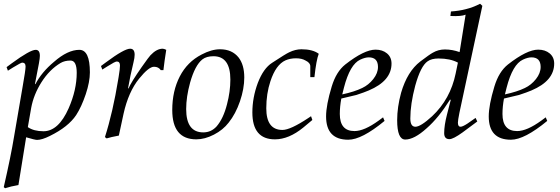

<svg xmlns="http://www.w3.org/2000/svg" viewBox="-27 -727 2979 1021"><path d="M451 -342Q451 -292 429 -226Q406 -158 378 -115Q336 -52 238 -4Q196 17 170 17Q159 17 112 3L71 257Q30 264 0 274L-7 268Q31 103 48 -2L93 -264Q109 -354 109 -373Q109 -394 91 -394Q85 -394 42 -368L15 -351L8 -370L35 -390Q133 -462 163 -462Q185 -462 185 -430Q185 -418 180 -390L159 -281L161 -279Q194 -343 260 -398Q333 -462 395 -462Q451 -462 451 -342ZM381 -340Q381 -405 348 -405Q317 -405 295 -392Q236 -357 193 -289Q152 -224 139 -154L121 -51Q153 -29 204 -29Q284 -29 338 -151Q381 -249 381 -340Z M857 -462Q847 -399 842 -354H828Q816 -372 792 -372Q764 -372 713 -309Q656 -239 630 -122L605 -6Q562 2 540 9L531 2Q573 -129 602 -307L604 -319Q611 -361 611 -379Q611 -400 594 -400Q585 -400 544 -374L517 -357L510 -376L537 -396Q634 -468 665 -468Q689 -468 689 -436Q689 -420 683 -396Q665 -322 654 -258L656 -256Q671 -291 727 -371Q765 -425 773 -433Q806 -468 838 -468Q845 -468 857 -462Z M1272 -315Q1272 -255 1249 -188Q1226 -121 1189 -75Q1159 -36 1110.5 -11Q1062 14 1017 14Q889 14 889 -142Q889 -243 929 -320.5Q969 -398 1045 -437Q1098 -465 1143 -465Q1207 -465 1242 -421Q1272 -382 1272 -315ZM1198 -304Q1198 -428 1108 -428Q1071 -428 1049 -411Q1010 -380 984 -288Q963 -212 963 -147Q963 -23 1054 -23Q1096 -23 1125 -55Q1161 -97 1180 -172Q1198 -240 1198 -304Z M1668 -441Q1655 -408 1645 -317H1623V-375Q1623 -393 1598 -405Q1578 -417 1547 -417Q1516 -417 1491 -406Q1440 -383 1411 -295Q1389 -229 1389 -151Q1389 -36 1475 -36Q1517 -36 1612 -99L1627 -109L1634 -89L1586 -49Q1509 14 1435 14Q1315 14 1315 -129Q1315 -208 1344 -286Q1374 -364 1420 -393Q1493 -441 1511 -449Q1544 -465 1576 -465Q1636 -465 1668 -441Z M2055 -389Q2055 -297 1934 -246Q1911 -236 1868 -222L1788 -203Q1780 -160 1780 -121Q1780 -30 1858 -30Q1910 -30 1987 -86L2010 -103L2018 -84Q1897 16 1825 16Q1707 16 1707 -108Q1707 -168 1737 -267Q1761 -346 1809 -384Q1910 -463 1970 -463Q2007 -463 2031 -443Q2055 -423 2055 -389ZM1983 -371Q1983 -422 1934 -422Q1915 -422 1889 -410Q1834 -385 1802 -261L1793 -225Q1858 -239 1899 -259Q1933 -275 1958 -306.5Q1983 -338 1983 -371Z M2526 -707 2538 -696 2416 -127Q2408 -87 2408 -75Q2408 -53 2422 -53Q2433 -53 2459 -70L2502 -100L2511 -81L2433 -23Q2383 13 2363 13Q2335 13 2335 -19Q2335 -60 2350 -118L2370 -196L2366 -197Q2305 -100 2242 -45Q2176 15 2128 15Q2085 15 2085 -88Q2085 -157 2106 -234Q2139 -347 2208 -400Q2258 -438 2275 -447Q2304 -464 2339 -464Q2378 -464 2417 -450L2449 -649Q2426 -639 2368 -642L2371 -666Q2415 -669 2449 -678Q2487 -687 2526 -707ZM2396 -336 2408 -394Q2367 -416 2305 -416Q2268 -416 2247 -401Q2210 -376 2181 -271Q2155 -173 2155 -97Q2155 -53 2182 -53Q2210 -53 2271 -109Q2368 -200 2396 -336Z M2920 -389Q2920 -297 2799 -246Q2776 -236 2733 -222L2653 -203Q2645 -160 2645 -121Q2645 -30 2723 -30Q2775 -30 2852 -86L2875 -103L2883 -84Q2762 16 2690 16Q2572 16 2572 -108Q2572 -168 2602 -267Q2626 -346 2674 -384Q2775 -463 2835 -463Q2872 -463 2896 -443Q2920 -423 2920 -389ZM2848 -371Q2848 -422 2799 -422Q2780 -422 2754 -410Q2699 -385 2667 -261L2658 -225Q2723 -239 2764 -259Q2798 -275 2823 -306.5Q2848 -338 2848 -371Z"/></svg>

Font: GFS Didot
Style: Italic
Weight: 400
Italic angle: -12°
Designer: Takis Katsoulidis and George D. Matthiopoulos
Foundry: George Matthiopoulos and Takis Katsoulidis
Version: Version 1.0